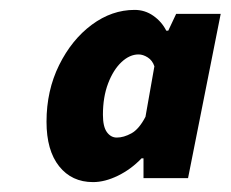

<svg xmlns="http://www.w3.org/2000/svg" viewBox="-20 -728 466 388"><path d="M168 -360Q125 -360 99.5 -392Q74 -424 74 -482Q74 -545 99.5 -596.5Q125 -648 165.5 -678Q206 -708 252 -708Q273 -708 290 -696Q307 -684 316 -666H320L336 -700H426L360 -368H270V-408H266Q245 -386 218.5 -373Q192 -360 168 -360ZM216 -450Q230 -450 245.5 -458.5Q261 -467 274 -492L292 -594Q288 -606 278.5 -612Q269 -618 260 -618Q242 -618 225.5 -602.5Q209 -587 198.5 -559.5Q188 -532 188 -496Q188 -472 196 -461Q204 -450 216 -450Z"/></svg>

Font: Source Sans 3 ExtraLight Black
Style: Italic
Weight: 900
Italic angle: -11°
Version: Version 3.052;hotconv 1.1.0;makeotfexe 2.6.0